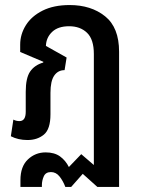

<svg xmlns="http://www.w3.org/2000/svg" viewBox="-20 -548 559 761"><path d="M61 193V166Q61 112 90.5 84Q120 56 161 56Q196 56 218 72Q240 88 253 114L302 63L352 106V-334Q352 -392 325 -418Q298 -444 254 -444Q210 -444 186.5 -421.5Q163 -399 162 -366L244 -320L236 -270Q210 -270 195 -248.5Q180 -227 180 -180V-95Q180 -36 154 -14.5Q128 7 89 7Q52 7 23 -8L33 -74Q38 -71 44.5 -69.5Q51 -68 57 -68Q82 -68 82 -105V-184Q82 -239 99.5 -264.5Q117 -290 151 -300L152 -303L60 -342V-371Q60 -412 82.5 -448Q105 -484 149 -506Q193 -528 256 -528Q341 -528 396.5 -483.5Q452 -439 452 -343V193H366L308 141L262 193H239Q230 169 216 151.5Q202 134 182 134Q161 134 153.5 151Q146 168 146 186V193Z"/></svg>

Font: Noto Sans Thai UI Cond Med
Style: Regular
Weight: 500
Width: 3
Designer: Monotype Design Team
Foundry: Monotype Imaging Inc.
Version: Version 2.000; ttfautohint (v1.8.4.7-5d5b)